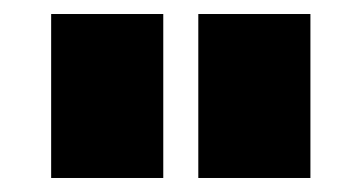

<svg xmlns="http://www.w3.org/2000/svg" viewBox="-20 -750 516 274"><path d="M53 -496V-730H213V-496ZM263 -496V-730H423V-496Z"/></svg>

Font: Raleway Thin Black
Style: Regular
Weight: 900
Version: Version 4.026